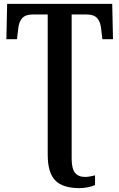

<svg xmlns="http://www.w3.org/2000/svg" viewBox="-20 -734 618 994"><path d="M227 67V-659H149Q111 -659 94 -639Q77 -619 74 -582L68 -531H13L17 -714H561L565 -531H510L504 -582Q501 -619 484 -639Q467 -659 429 -659H351V88Q351 138 368 160Q385 182 421 182Q440 182 472 174V224Q460 230 437 235Q414 240 392 240Q305 240 266 200Q227 160 227 67Z"/></svg>

Font: Noto Serif NarrowSemiBold
Style: Regular
Weight: 600
Width: 4
Designer: Monotype Design Team
Foundry: Monotype Imaging Inc.
Version: Version 1.001